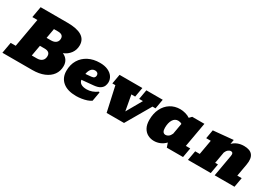

<svg xmlns="http://www.w3.org/2000/svg" viewBox="4 -1658 3588 2548"><g transform="rotate(30 1798.0 -384.0)"><path d="M-15.1 0 14.6 -168.5H91.8L169.4 -608.9H92.3L122.1 -777.3H533.7Q825.2 -777.3 825.2 -597.7Q825.2 -528.3 786.9 -475.6Q748.5 -422.9 682.6 -396.5Q728.5 -377 753.2 -340.1Q777.8 -303.2 777.8 -251.5Q777.8 -175.8 737.1 -119.1Q696.3 -62.5 621.1 -31.2Q545.9 0 443.4 0ZM481 -613.8H420.4L394 -464.4H461.4Q509.8 -464.4 537.1 -487.3Q564.5 -510.3 564.5 -550.3Q564.5 -613.8 481 -613.8ZM340.8 -163.6H418.5Q469.2 -163.6 497.6 -189Q525.9 -214.4 525.9 -260.3Q525.9 -328.6 440.9 -328.6H370.1Z M1118.2 8.8Q983.9 8.8 911.9 -51.8Q839.8 -112.3 839.8 -217.8Q839.8 -313.5 882.3 -384Q924.8 -454.6 1000.2 -493.4Q1075.7 -532.2 1175.3 -532.2Q1248.5 -532.2 1298.8 -509Q1349.1 -485.8 1375 -447.8Q1400.9 -409.7 1400.9 -364.3Q1400.9 -335.9 1389.2 -307.1Q1377.4 -278.3 1345 -257.1Q1312.5 -235.8 1250.5 -230L1071.8 -213.4Q1084 -137.7 1196.3 -137.7Q1234.9 -137.7 1275.6 -151.9Q1316.4 -166 1352.5 -193.4L1364.7 -187.5L1339.8 -47.4Q1315.9 -29.3 1278.1 -16.6Q1240.2 -3.9 1198 2.4Q1155.8 8.8 1118.2 8.8ZM1080.6 -315.9 1079.6 -307.1 1167 -315.4Q1195.8 -317.9 1208.5 -331.3Q1221.2 -344.7 1221.2 -362.3Q1221.2 -388.2 1206.8 -400.1Q1192.4 -412.1 1170.9 -412.1Q1133.3 -412.1 1111.1 -385Q1088.9 -357.9 1080.6 -315.9Z M1582 0 1498.5 -377H1452.1L1478 -523.4H1827.6L1801.8 -377H1743.7L1786.6 -141.1L1920.9 -377H1862.8L1888.7 -523.4H2139.6L2113.8 -377H2067.4L1848.6 0Z M2310.1 8.8Q2257.8 8.8 2214.1 -14.4Q2170.4 -37.6 2144.5 -85Q2118.7 -132.3 2118.7 -204.6Q2118.7 -302.2 2155 -376Q2191.4 -449.7 2256.3 -491Q2321.3 -532.2 2406.7 -532.2Q2442.9 -532.2 2485.6 -520.8Q2528.3 -509.3 2557.6 -488.3L2591.8 -523.4H2778.3L2711.4 -146.5H2778.8L2752.9 0H2504.4L2481.9 -65.9Q2445.3 -27.8 2400.6 -9.5Q2356 8.8 2310.1 8.8ZM2404.8 -137.7Q2425.8 -137.7 2447.8 -153.3Q2469.7 -168.9 2484.9 -203.6L2514.2 -369.6Q2503.4 -377.9 2487.8 -382.1Q2472.2 -386.2 2458 -386.2Q2407.7 -386.2 2379.2 -339.8Q2350.6 -293.5 2350.6 -216.3Q2350.6 -137.7 2404.8 -137.7Z M2828.6 0 2854.5 -146.5H2924.3L2963.9 -370.6H2894L2917.5 -503.9L3222.7 -532.7L3210.9 -465.8Q3278.3 -532.7 3383.3 -532.7Q3568.4 -532.7 3533.7 -336.4L3500 -146.5H3567.4L3541.5 0H3237.8L3295.9 -330.1Q3301.3 -358.9 3292.7 -372.6Q3284.2 -386.2 3266.6 -386.2Q3245.6 -386.2 3225.1 -370.1Q3204.6 -354 3191.4 -321.8L3160.6 -146.5H3203.6L3177.7 0Z"/></g></svg>

Font: Bevan
Style: Italic
Weight: 400
Italic angle: -10°
Designer: Vernon Adams
Foundry: Vernon Adams
Version: Version 2.100; ttfautohint (v1.8.3)